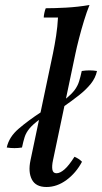

<svg xmlns="http://www.w3.org/2000/svg" viewBox="-20 -733 408 768"><path d="M235 -307 242 -337Q267 -357 279 -373.5Q291 -390 296.5 -408Q302 -426 307 -449Q338 -454 368 -449Q362 -421 343 -397.5Q324 -374 296 -352Q268 -330 235 -307ZM145 -285 138 -255Q111 -235 97.5 -218.5Q84 -202 78.5 -184.5Q73 -167 68 -143Q38 -138 7 -143Q16 -185 54.5 -218Q93 -251 145 -285ZM166 15Q123 15 107.5 -15Q92 -45 102 -92L192 -520Q199 -554 204.5 -590Q210 -626 212 -663H155Q155 -670 157.5 -681.5Q160 -693 163 -700Q198 -700 244.5 -702.5Q291 -705 338 -713Q327 -686 316 -650Q305 -614 296 -579Q287 -544 282 -520L192 -92Q187 -69 189.5 -54.5Q192 -40 206 -40Q220 -40 237.5 -55Q255 -70 278 -106Q287 -102 294 -97.5Q301 -93 308 -86Q284 -41 246 -13Q208 15 166 15Z"/></svg>

Font: Poltawski Nowy
Style: Italic
Weight: 400
Italic angle: -12°
Designer: Adam Pótawski, Mateusz Machalski, Borys Kosmynka, Ania Wieluska
Foundry: Capitalics.wtf
Version: Version 1.001;gftools[0.9.25]